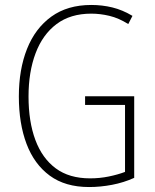

<svg xmlns="http://www.w3.org/2000/svg" viewBox="-20 -744 624 774"><path d="M323 -356H521V-27Q479 -8 432 1Q385 10 339 10Q243 10 180.5 -36Q118 -82 87 -164Q56 -246 56 -355Q56 -464 89 -547Q122 -630 187 -677Q252 -724 348 -724Q392 -724 433 -714Q474 -704 514 -680L497 -647Q459 -671 421.5 -680Q384 -689 348 -689Q264 -689 208 -647Q152 -605 123.5 -529.5Q95 -454 95 -355Q95 -254 122.5 -180Q150 -106 204.5 -65.5Q259 -25 343 -25Q382 -25 418.5 -32.5Q455 -40 484 -51V-321H323Z"/></svg>

Font: Noto Sans Telugu Condensed ExtraLight
Style: Regular
Weight: 200
Width: 3
Designer: Jelle Bosma - Monotype Design Team
Foundry: Monotype Imaging Inc.
Version: Version 2.005; ttfautohint (v1.8.4.7-5d5b)